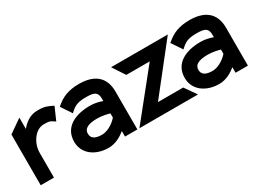

<svg xmlns="http://www.w3.org/2000/svg" viewBox="-36 -873 1720 1292"><g transform="rotate(-30 824.0 -227.5)"><path d="M16 0H119V-190C119 -238 137 -276 158 -302C177 -326 204 -345 241 -345C284 -345 289 -340 306 -329L321 -319L364 -417L350 -424C323 -436 307 -447 248 -447C192 -447 151 -417 119 -378V-466L16 -394Z M357 -140C357 -47 437 11 540 11C596 11 643 -20 671 -43V0H767V-295C767 -407 698 -462 579 -462C496 -462 444 -438 401 -401L391 -393L446 -311L459 -323C492 -353 521 -361 579 -361C643 -361 664 -347 664 -299V-280C643 -288 608 -298 570 -298C458 -298 357 -255 357 -140ZM464 -141C464 -185 506 -199 570 -199C607 -199 645 -190 664 -184V-151C652 -137 602 -88 543 -88C492 -88 464 -105 464 -141Z M783 0H1238L1175 -90H979L1264 -451H823L886 -355H1068Z M1216 -140C1216 -47 1296 11 1399 11C1455 11 1502 -20 1530 -43V0H1626V-295C1626 -407 1557 -462 1438 -462C1355 -462 1303 -438 1260 -401L1250 -393L1305 -311L1318 -323C1351 -353 1380 -361 1438 -361C1502 -361 1523 -347 1523 -299V-280C1502 -288 1467 -298 1429 -298C1317 -298 1216 -255 1216 -140ZM1323 -141C1323 -185 1365 -199 1429 -199C1466 -199 1504 -190 1523 -184V-151C1511 -137 1461 -88 1402 -88C1351 -88 1323 -105 1323 -141Z"/></g></svg>

Font: Charger Sport
Style: BlkNrw
Weight: 900
Designer: Jasper
Foundry: Cannot Into Space Fonts
Version: Version 1.1